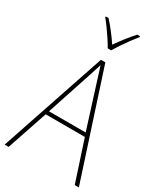

<svg xmlns="http://www.w3.org/2000/svg" viewBox="-231 -1040 966 1129"><g transform="rotate(30 252.0 -475.0)"><path d="M476 0 386 -275H120L27 0H0L241 -715H271L504 0ZM282 -601Q276 -621 269.5 -641Q263 -661 255 -687Q248 -665 241 -643.5Q234 -622 227 -600L128 -300H377ZM242 -793Q230 -815 211.5 -843Q193 -871 173.5 -898Q154 -925 138 -944V-950H157Q182 -923 208 -889Q234 -855 254 -825Q297 -888 352 -950H371V-944Q354 -923 334 -896Q314 -869 296 -842Q278 -815 265 -793Z"/></g></svg>

Font: Noto Sans Myanmar SemiCondensed Thin
Style: Regular
Weight: 100
Width: 4
Designer: Monotype Design Team
Foundry: Monotype Imaging Inc.
Version: Version 2.107; ttfautohint (v1.8.4.7-5d5b)